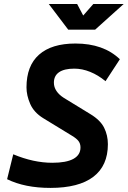

<svg xmlns="http://www.w3.org/2000/svg" viewBox="-20 -918 631 948"><path d="M229 9.8Q102.5 9.8 15.1 -33.2L45.4 -156.2Q145.5 -114.3 238.3 -114.3Q307.1 -114.3 342.3 -133.5Q377.4 -152.8 377.4 -189.9Q377.4 -208.5 367.7 -221.4Q357.9 -234.4 335 -248L193.4 -334.5Q147.5 -362.8 129.2 -404.8Q110.8 -446.8 110.8 -486.8Q110.8 -593.3 172.9 -648.2Q234.9 -703.1 352.5 -703.1Q491.2 -703.1 571.8 -625.5L501 -517.1Q464.4 -547.4 425 -563.2Q385.7 -579.1 346.7 -579.1Q297.4 -579.1 271.7 -561.5Q246.1 -543.9 246.1 -509.8Q246.1 -487.8 258.8 -468.8Q271.5 -449.7 295.4 -434.6L426.3 -354.5Q475.6 -324.7 494.1 -287.4Q512.7 -250 512.7 -206.1Q512.7 -99.6 440.7 -44.9Q368.7 9.8 229 9.8ZM316.9 -771.5 220.7 -898.4H360.8L394.5 -834.5H384.8L440.9 -898.4H590.8L449.7 -771.5Z"/></svg>

Font: Cascadia Mono NF
Style: Italic
Weight: 400
Italic angle: -10°
Monospace: yes
Designer: Aaron Bell
Foundry: Saja Typeworks
Version: Version 2404.023